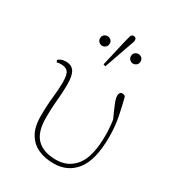

<svg xmlns="http://www.w3.org/2000/svg" viewBox="-188 -880 909 1001"><g transform="rotate(30 266.5 -379.5)"><path d="M289 13Q238 13 197.5 -5Q157 -23 133 -63Q109 -103 109 -168Q109 -233 115 -285Q121 -337 121 -377Q121 -424 108 -439.5Q95 -455 66 -455Q52 -455 41 -452L36 -464Q41 -469 52.5 -474.5Q64 -480 81 -480Q116 -480 131.5 -456.5Q147 -433 147 -380Q147 -345 144.5 -314.5Q142 -284 139.5 -251.5Q137 -219 137 -174Q137 -88 176 -49Q215 -10 291 -10Q365 -10 408.5 -66Q452 -122 452 -249Q452 -293 445 -341Q423 -389 412 -416.5Q401 -444 401 -460Q401 -469 405.5 -476Q410 -483 418 -483Q432 -483 438 -475Q450 -429 461.5 -372Q473 -315 473 -251Q473 -114 424 -50.5Q375 13 289 13ZM203 -645Q192 -645 183 -653Q174 -661 174 -674Q174 -688 183 -695.5Q192 -703 203 -703Q214 -703 223 -695.5Q232 -688 232 -674Q232 -661 223 -653Q214 -645 203 -645ZM271 -561 258 -565 296 -730Q301 -750 304.5 -761Q308 -772 321 -772Q327 -772 332 -768.5Q337 -765 337 -755Q337 -750 335 -742.5Q333 -735 325 -715ZM389 -645Q378 -645 369 -653Q360 -661 360 -674Q360 -688 369 -695.5Q378 -703 389 -703Q400 -703 409 -695.5Q418 -688 418 -674Q418 -661 409 -653Q400 -645 389 -645Z"/></g></svg>

Font: Source Serif Pro ExtraLight
Style: Regular
Weight: 200
Designer: Frank Grießhammer
Foundry: Adobe Systems Incorporated
Version: Version 3.001;hotconv 1.0.111;makeotfexe 2.5.65597